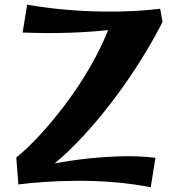

<svg xmlns="http://www.w3.org/2000/svg" viewBox="-20 -770 757 814"><path d="M148 -29 49 -102Q105 -148 165 -215Q225 -282 282.5 -362.5Q340 -443 386.5 -530.5Q433 -618 461 -704L669 -677Q639 -617 597 -547.5Q555 -478 503.5 -405Q452 -332 394 -262.5Q336 -193 274 -133Q212 -73 148 -29ZM619 24Q543 9 463 2.5Q383 -4 307 -3.5Q231 -3 167 1.5Q103 6 58 12L49 -102L173 -69Q240 -84 319.5 -94Q399 -104 482 -107Q565 -110 639 -101ZM76 -632 95 -750Q177 -736 258 -729Q339 -722 414 -721Q489 -720 552 -723.5Q615 -727 659 -733L669 -677Q572 -658 476.5 -646.5Q381 -635 282.5 -631.5Q184 -628 76 -632Z"/></svg>

Font: Marhey Medium
Style: Regular
Weight: 500
Designer: Nur Syamsi & Bustanul Arifin
Foundry: Namelatype
Version: Version 1.000